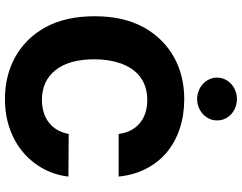

<svg xmlns="http://www.w3.org/2000/svg" viewBox="-124 -874 1007 800"><g transform="rotate(90 380.0 -473.5)"><path d="M47.2 -363.6Q47.2 -484 93 -567.5Q116.1 -609.7 147.9 -641.5Q179.7 -673.3 218 -694.6Q256.4 -715.9 300.4 -726.6Q344.5 -737.2 392 -737.2Q457.7 -737.2 514 -718.9Q570.3 -700.6 612.7 -665.7Q655.2 -630.7 681.8 -579.7Q708.5 -528.8 715.2 -463.8H537.6Q534.4 -491.1 523.3 -513.1Q512.1 -535.2 494 -550.8Q475.9 -566.4 451.2 -574.8Q426.5 -583.1 396.7 -583.1Q365.1 -583.1 340.2 -574.6Q315.3 -566.1 296.3 -550.8Q277.3 -535.5 264.2 -514.7Q251.1 -494 242.7 -469.6Q234.4 -445.3 230.5 -418.3Q226.6 -391.3 226.6 -363.6Q226.6 -256.4 272.4 -199.9Q317.5 -144.2 395.6 -144.2Q424.4 -144.2 448.5 -151.8Q472.7 -159.4 490.9 -173.8Q509.2 -188.2 521.1 -209Q533 -229.8 537.6 -255.7L715.2 -254.6Q712 -222.7 700.6 -190.5Q689.3 -158.4 669.9 -128.9Q650.6 -99.4 623.4 -74Q596.2 -48.7 561.4 -30Q526.6 -11.4 484.2 -0.7Q441.8 9.9 392 9.9Q344.1 9.9 300.1 -0.7Q256 -11.4 217.5 -32.7Q179 -54 147.2 -85.9Q115.4 -117.9 92.3 -160.5Q47.2 -244 47.2 -363.6ZM302.9 -873.9Q302.9 -892 310.4 -907.3Q317.8 -922.6 330.1 -933.6Q342.3 -944.6 358.5 -950.6Q374.6 -956.7 392 -956.7Q409.8 -956.7 425.8 -950.6Q441.8 -944.6 454.2 -933.8Q466.6 -922.9 473.9 -907.7Q481.2 -892.4 481.2 -873.9Q481.2 -855.8 473.9 -840.6Q466.6 -825.3 454.2 -814.3Q441.8 -803.3 425.8 -797.1Q409.8 -790.8 392 -790.8Q374.6 -790.8 358.5 -797.1Q342.3 -803.3 330.1 -814.3Q317.8 -825.3 310.4 -840.6Q302.9 -855.8 302.9 -873.9Z"/></g></svg>

Font: Inter P Extra Bold
Style: Regular
Weight: 800
Designer: Rasmus Andersson
Foundry: rsms
Version: Version 3.018;git-588b23468